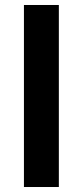

<svg xmlns="http://www.w3.org/2000/svg" viewBox="-20 -750 333 770"><path d="M76 0V-730H216V0Z"/></svg>

Font: M PLUS 2 Thin
Style: Bold
Weight: 700
Version: Version 1.001